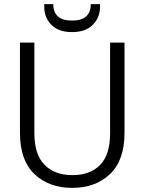

<svg xmlns="http://www.w3.org/2000/svg" viewBox="-20 -906 701 933"><path d="M147 -699V-259Q147 -155 196.5 -105Q246 -55 332 -55Q418 -55 466.5 -104.5Q515 -154 515 -259V-699H585V-260Q585 -127 514.5 -60Q444 7 331 7Q218 7 147.5 -60Q77 -127 77 -260V-699ZM466 -873Q466 -820 430.5 -785Q395 -750 330 -750Q265 -750 230 -785Q195 -820 195 -873V-886H239Q239 -806 330 -806Q421 -806 421 -886H466Z"/></svg>

Font: A Bank Premium Light
Style: Regular
Weight: 300
Designer: Ninad Kale (Devanagari), Jonny Pinhorn (Latin), Htun Naung (Myanmar)
Foundry: Indian Type Foundry
Version: 4.004